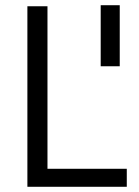

<svg xmlns="http://www.w3.org/2000/svg" viewBox="-20 -716 534 736"><path d="M439 -696V-462H366V-696ZM466 0H85V-692H162V-69H466Z"/></svg>

Font: TitilliumWeb-Regular
Style: Regular
Weight: 400
Version: Version 1.001;PS 57.000;hotconv 1.0.70;makeotf.lib2.5.55311